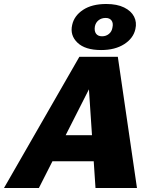

<svg xmlns="http://www.w3.org/2000/svg" viewBox="-51 -943 766 963"><path d="M428 0 391 -556H426L144 0H-31L347 -658H540L636 0ZM111 -134 188 -265H489L525 -134ZM456 -692Q376 -692 337.5 -729Q299 -766 311 -818Q321 -864 365.5 -893.5Q410 -923 482 -923Q536 -923 571.5 -905.5Q607 -888 621.5 -859.5Q636 -831 628 -797Q618 -751 572 -721.5Q526 -692 456 -692ZM461 -761Q481 -761 495.5 -773Q510 -785 513 -805Q518 -827 508.5 -840Q499 -853 479 -853Q458 -853 443.5 -841.5Q429 -830 425 -811Q421 -788 430.5 -774.5Q440 -761 461 -761Z"/></svg>

Font: Ysabeau Black
Style: Italic
Weight: 900
Italic angle: -12°
Version: Version 2.000;gftools[0.9.27.dev2+g8671c4b]